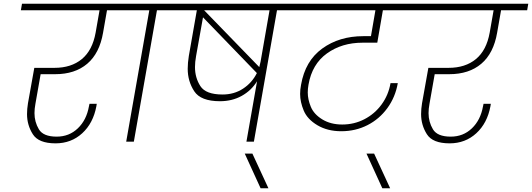

<svg xmlns="http://www.w3.org/2000/svg" viewBox="-20 -760 2854 1030"><path d="M198 -362 170 -203Q165 -176 165 -153Q165 -106 188.5 -66.5Q212 -27 284 -27Q351 -27 397.5 -71.5Q444 -116 457 -189L460 -203H499L497 -190Q480 -99 421 -45Q362 9 278 9Q187 9 156 -40Q125 -89 125 -148Q125 -175 130 -206L164 -396H272Q362 -396 419 -443Q476 -490 493 -585L514 -705H92L98 -740H700L694 -705H554L533 -585Q514 -474 448 -418Q382 -362 276 -362Z M657 0 781 -705H630L636 -740H979L973 -705H822L698 0Z M1617 -705H1466L1342 0H1302L1359 -324Q1328 -274 1276.5 -245.5Q1225 -217 1160 -217Q1057 -217 1022 -270.5Q987 -324 987 -391Q987 -423 993 -460L1036 -705H909L915 -740H1623ZM1426 -705H1075L1371 -400Q1376 -418 1378 -430ZM1174 -253Q1236 -253 1284 -284.5Q1332 -316 1358 -368L1069 -667L1032 -460Q1026 -427 1026 -400Q1026 -343 1055 -298Q1084 -253 1174 -253Z M1378 250 1293 64H1334L1420 250Z M1925 -531Q1814 -531 1734 -473.5Q1654 -416 1635 -306Q1631 -284 1631 -264Q1631 -227 1647.5 -187Q1664 -147 1709 -119.5Q1754 -92 1816 -92Q1880 -92 1935 -120.5Q1990 -149 2027 -199.5Q2064 -250 2075 -314H2114Q2101 -239 2058 -180Q2015 -121 1951 -88.5Q1887 -56 1811 -56Q1737 -56 1683 -88Q1629 -120 1609.5 -166.5Q1590 -213 1590 -256Q1590 -279 1595 -305Q1617 -433 1708.5 -499.5Q1800 -566 1929 -566H1970L1994 -705H1553L1559 -740H2276L2270 -705H2034L2004 -531Z M2031 250 1946 64H1987L2073 250Z M2312 -362 2284 -203Q2279 -176 2279 -153Q2279 -106 2302.5 -66.5Q2326 -27 2398 -27Q2465 -27 2511.5 -71.5Q2558 -116 2571 -189L2574 -203H2613L2611 -190Q2594 -99 2535 -45Q2476 9 2392 9Q2301 9 2270 -40Q2239 -89 2239 -148Q2239 -175 2244 -206L2278 -396H2386Q2476 -396 2533 -443Q2590 -490 2607 -585L2628 -705H2206L2212 -740H2814L2808 -705H2668L2647 -585Q2628 -474 2562 -418Q2496 -362 2390 -362Z"/></svg>

Font: Fz Poppins ExtLt
Style: Italic
Weight: 200
Italic angle: -10°
Designer: Ninad Kale (Devanagari), Jonny Pinhorn (Latin)
Foundry: Indian Type Foundry
Version: Vit hóa bi Vntype.Com & FontZin.Com